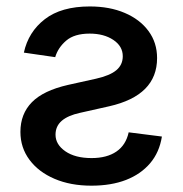

<svg xmlns="http://www.w3.org/2000/svg" viewBox="-20 -570 573 601"><path d="M54.7 -405.3Q68.8 -470.2 120.4 -510Q171.9 -549.8 261.2 -549.8Q323.2 -549.8 370.6 -529.5Q418 -509.3 444.8 -472.9Q471.7 -436.5 471.7 -388.2Q471.7 -329.6 434.3 -292Q397 -254.4 321.8 -237.3L230.5 -216.8Q192.4 -208.5 173.1 -191.7Q153.8 -174.8 153.8 -148.4Q153.8 -117.7 184.6 -96.4Q215.3 -75.2 266.6 -75.2Q314.5 -75.2 344.2 -95.5Q374 -115.7 382.8 -155.8L486.8 -142.6Q479 -93.3 450 -59.1Q420.9 -24.9 374.5 -6.8Q328.1 11.2 266.1 11.2Q200.7 11.2 150.6 -10.3Q100.6 -31.7 72.3 -69.8Q43.9 -107.9 43.9 -157.2Q43.9 -213.4 79.8 -250Q115.7 -286.6 192.9 -304.2L280.8 -323.7Q324.2 -333.5 344.2 -350.3Q364.3 -367.2 364.3 -394Q364.3 -425.3 334.7 -445.1Q305.2 -464.8 260.7 -464.8Q212.9 -464.8 187.3 -442.9Q161.6 -420.9 152.8 -391.1Z"/></svg>

Font: Inter 16pt Medium
Style: Regular
Weight: 500
Version: Version 4.001;git-66647c0bb